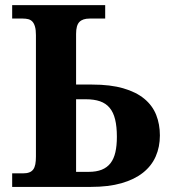

<svg xmlns="http://www.w3.org/2000/svg" viewBox="-20 -734 678 754"><path d="M393.1 -713.9V-661.1H332Q304.7 -661.1 291.7 -647.7Q278.8 -634.3 278.8 -601.1V-401.9H341.8Q413.6 -401.9 464.1 -387.2Q514.6 -372.6 546.6 -346.2Q578.6 -319.8 593.3 -283Q607.9 -246.1 607.9 -202.1Q607.9 -157.2 591.6 -119.9Q575.2 -82.5 541.7 -55.9Q508.3 -29.3 457.3 -14.6Q406.2 0 336.9 0H27.8V-53.2H69.8Q85 -53.2 94.7 -56.9Q104.5 -60.5 110.4 -68.4Q116.2 -76.2 118.7 -88.9Q121.1 -101.6 121.1 -119.1V-596.2Q121.1 -616.7 117.4 -629.4Q113.8 -642.1 107.2 -649.2Q100.6 -656.2 91.1 -658.7Q81.5 -661.1 69.8 -661.1H27.8V-713.9ZM278.8 -59.1H328.1Q358.4 -59.1 379.6 -67.6Q400.9 -76.2 414.1 -93.3Q427.2 -110.4 433.1 -136.2Q439 -162.1 439 -196.8Q439 -236.8 432.1 -264.9Q425.3 -293 410.6 -310.5Q396 -328.1 372.8 -336.2Q349.6 -344.2 316.9 -344.2H278.8Z"/></svg>

Font: Droids
Style: b
Weight: 700
Foundry: Ascender Corporation
Version: Version 1.00 build 113